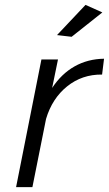

<svg xmlns="http://www.w3.org/2000/svg" viewBox="-20 -768 447 788"><path d="M407 -527 399 -462Q317 -463 255.5 -413.5Q194 -364 169 -280L113 0H46L150 -524H218L194 -407Q232 -465 286 -495.5Q340 -526 407 -527ZM331 -748 400 -717 274 -617 214 -624Z"/></svg>

Font: Gontserrat Light
Style: Italic
Weight: 300
Italic angle: -11.3°
Designer: Julieta Ulanovsky
Foundry: Julieta Ulanovsky
Version: Version 6.001